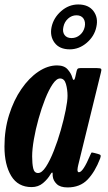

<svg xmlns="http://www.w3.org/2000/svg" viewBox="-22 -825 484 860"><path d="M426.5 -115Q403.5 -55 369.8 -20.2Q336 14.5 280.5 14.5Q247.5 14.5 232 -0.8Q216.5 -16 214.5 -34Q213.5 -38 213.8 -40.5Q214 -43 214 -47Q213 -59 204 -44Q192 -23 170.8 -5Q149.5 13 119.5 13Q58.5 13 28.2 -37Q-2 -87 -2 -168.5Q-2 -244.5 18.8 -310.5Q39.5 -376.5 73.8 -426.2Q108 -476 149.8 -504Q191.5 -532 233.5 -532Q265.5 -532 281 -514.2Q296.5 -496.5 301 -480Q304 -468 308 -467Q312 -466 315.5 -481.5L321 -506Q322.5 -513.5 325.8 -516.8Q329 -520 338 -520H412.5Q428.5 -520 431 -516.2Q433.5 -512.5 430 -500L328.5 -86Q327.5 -82 326.2 -75Q325 -68 325 -64.5Q325 -53.5 331.5 -53.5Q350 -53.5 382.5 -131Q385.5 -138.5 387.2 -140.8Q389 -143 400 -140L420 -134.5Q427.5 -132.5 428.8 -128.8Q430 -125 426.5 -115ZM280.5 -395.5Q280.5 -423.5 273.5 -448.5Q266.5 -473.5 247 -473.5Q231 -473.5 213.8 -448Q196.5 -422.5 180.2 -381.5Q164 -340.5 150.8 -293.2Q137.5 -246 129.8 -201.2Q122 -156.5 122 -124.5Q122 -91.5 126.8 -70.8Q131.5 -50 148.5 -50Q165.5 -50 183.8 -78Q202 -106 219.2 -149.8Q236.5 -193.5 250.2 -241.8Q264 -290 272.2 -331.5Q280.5 -373 280.5 -395.5ZM290.5 -604Q244.5 -604 222.5 -633.5Q200.5 -663 209 -704Q218 -745.5 252 -775.2Q286 -805 328.5 -805Q374.5 -805 396.8 -775.2Q419 -745.5 409.5 -704Q401 -663 366.8 -633.5Q332.5 -604 290.5 -604ZM298.5 -654.5Q320 -654.5 336.2 -668.5Q352.5 -682.5 357.5 -704.5Q362 -727 352 -741.8Q342 -756.5 320.5 -756.5Q299.5 -756.5 283 -741.8Q266.5 -727 262 -704.5Q257 -682.5 267 -668.5Q277 -654.5 298.5 -654.5Z"/></svg>

Font: Besley* Condensed Semi
Style: Italic
Weight: 600
Width: 3
Italic angle: -13°
Designer: Owen Earl
Foundry: indestructible type*
Version: Version 3.000; ttfautohint (v1.8.3)